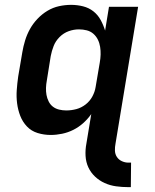

<svg xmlns="http://www.w3.org/2000/svg" viewBox="-20 -548 640 791"><path d="M509 223Q483 223 458 219.5Q433 216 411 206Q389 196 371.5 179.5Q354 163 344 141.5Q334 120 332.5 94.5Q331 69 336 43L356 -78Q341 -57 322.5 -40.5Q304 -24 282 -13Q260 -2 236 3Q212 8 189 8Q161 8 135 0Q109 -8 91 -27Q73 -46 63.5 -70.5Q54 -95 50.5 -122Q47 -149 49 -177Q51 -205 55 -233L72 -333Q76 -357 83.5 -381.5Q91 -406 103.5 -428.5Q116 -451 134.5 -470.5Q153 -490 175.5 -503.5Q198 -517 223 -522.5Q248 -528 273 -528Q298 -528 322 -522Q346 -516 364.5 -501.5Q383 -487 394.5 -466Q406 -445 413 -422L429 -520H549L456 43Q453 58 453.5 72.5Q454 87 461.5 98.5Q469 110 482 116Q495 122 509 122H520L519 223ZM253 -93Q274 -93 294.5 -98.5Q315 -104 332.5 -117.5Q350 -131 360.5 -150.5Q371 -170 374 -190L391 -290Q394 -307 394.5 -323Q395 -339 392.5 -355Q390 -371 383 -385Q376 -399 364.5 -409Q353 -419 337.5 -423Q322 -427 305 -427Q284 -427 263 -419.5Q242 -412 225.5 -395.5Q209 -379 201 -358.5Q193 -338 189 -317L173 -217Q170 -201 169.5 -186Q169 -171 171.5 -157Q174 -143 180.5 -130Q187 -117 198 -108.5Q209 -100 223.5 -96.5Q238 -93 253 -93Z"/></svg>

Font: Iosevka Aile
Style: Bold Italic
Weight: 700
Italic angle: -9°
Designer: Belleve Invis
Foundry: Belleve Invis
Version: Version 28.0.1; ttfautohint (v1.8.4)